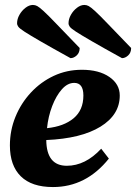

<svg xmlns="http://www.w3.org/2000/svg" viewBox="-20 -744 550 776"><path d="M194 12Q108 12 64 -31.5Q20 -75 20 -156Q20 -217 42.5 -272Q65 -327 105 -370Q145 -413 197.5 -437.5Q250 -462 311 -462Q380 -462 422 -433Q464 -404 464 -358Q464 -280 386 -232Q308 -184 167 -178Q168 -74 250 -74Q325 -74 389 -143L420 -103Q328 12 194 12ZM280 -409Q253 -409 230 -383Q207 -357 191 -315.5Q175 -274 170 -226Q238 -233 277.5 -266Q317 -299 317 -358Q317 -409 280 -409ZM265 -509Q187 -552 143 -577.5Q99 -603 79 -616Q59 -629 54 -636Q49 -643 49 -650Q49 -667 58.5 -684Q68 -701 83 -712.5Q98 -724 113 -724Q122 -724 130.5 -719.5Q139 -715 156.5 -699Q174 -683 208 -647.5Q242 -612 302 -550Q302 -531 290 -520Q278 -509 265 -509ZM473 -509Q395 -552 351 -577.5Q307 -603 287 -616Q267 -629 262 -636Q257 -643 257 -650Q257 -667 266.5 -684Q276 -701 291 -712.5Q306 -724 321 -724Q330 -724 338.5 -719.5Q347 -715 364.5 -699Q382 -683 416 -647.5Q450 -612 510 -550Q510 -531 498 -520Q486 -509 473 -509Z"/></svg>

Font: Petrona ExtraBold
Style: Italic
Weight: 800
Italic angle: -9°
Designer: Ringo R. Seeber
Foundry: Ringo R. Seeber
Version: Version 2.001; ttfautohint (v1.8.3)